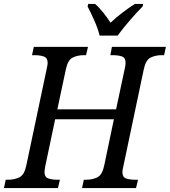

<svg xmlns="http://www.w3.org/2000/svg" viewBox="-40 -951 859 971"><path d="M-20 0 -11 -42H1Q32 -42 57.5 -54Q83 -66 93 -114L196 -602Q201 -623 201 -633Q201 -658 182 -665Q163 -672 134 -672H122L131 -714H405L395 -672H383Q353 -672 328 -660Q303 -648 293 -600L250 -398H547L591 -604Q595 -621 595 -633Q595 -659 576.5 -665.5Q558 -672 530 -672H518L526 -714H799L790 -672H778Q747 -672 722 -660Q697 -648 687 -600L584 -111Q582 -104 580.5 -95Q579 -86 579 -81Q579 -55 597.5 -48.5Q616 -42 645 -42H658L648 0H375L384 -42H396Q427 -42 452 -54Q477 -66 487 -114L536 -348H239L189 -111Q188 -104 186.5 -95Q185 -86 185 -81Q185 -56 203.5 -49Q222 -42 251 -42H263L253 0ZM464 -771Q455 -807 436.5 -848.5Q418 -890 403 -918L406 -931H441Q462 -913 482.5 -887Q503 -861 519 -836Q545 -861 579 -887Q613 -913 642 -931H684L681 -918Q653 -890 617.5 -849Q582 -808 555 -771Z"/></svg>

Font: Noto Serif SemiCondensed
Style: Italic
Weight: 400
Width: 4
Italic angle: -12°
Designer: Monotype Design Team
Foundry: Monotype Imaging Inc.
Version: Version 2.013